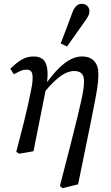

<svg xmlns="http://www.w3.org/2000/svg" viewBox="-20 -794 579 1003"><path d="M65 -1Q88 -88 102.5 -146Q117 -204 126.5 -247Q136 -290 144 -331Q153 -376 149.5 -403Q146 -430 120 -430Q101 -430 87 -423.5Q73 -417 52 -406L34 -435Q69 -469 96 -484Q123 -499 156 -499Q201 -499 217.5 -466.5Q234 -434 226 -365Q273 -430 318.5 -464.5Q364 -499 408 -499Q450 -499 472 -475Q494 -451 494 -407Q494 -389 492.5 -371Q491 -353 487 -327Q483 -301 475 -260Q467 -219 454 -154L388 169L306 189L293 177L347 -32Q369 -119 383 -176.5Q397 -234 405 -270.5Q413 -307 416 -330Q419 -353 419 -371Q419 -423 368 -423Q334 -423 298 -397.5Q262 -372 218 -320L155 -4L80 9ZM297 -567Q313 -608 328.5 -649Q344 -690 359 -731Q376 -774 406 -774Q425 -774 436 -763Q447 -752 447 -737Q447 -722 440.5 -709.5Q434 -697 420 -678Q398 -647 375.5 -615Q353 -583 330 -551Z"/></svg>

Font: Source Serif 4 SmText
Style: Italic
Weight: 400
Italic angle: -12°
Designer: Frank Grießhammer
Foundry: Adobe
Version: Version 4.005;hotconv 1.1.0;makeotfexe 2.6.0